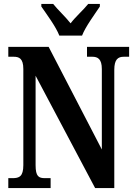

<svg xmlns="http://www.w3.org/2000/svg" viewBox="-20 -951 685 971"><path d="M280 -771H395C412 -816 460 -880 485 -918V-931H426C404 -903 361 -865 337 -833C312 -865 271 -903 249 -931H189V-918C215 -880 263 -816 280 -771ZM22 0H236V-50H208C176 -50 160 -58 160 -116V-568L461 0H558V-598C558 -651 577 -664 606 -664H633V-714H420V-664H447C474 -664 495 -653 495 -602V-195L226 -714H22V-664H49C76 -664 98 -656 98 -602V-116C98 -58 77 -50 43 -50H22Z"/></svg>

Font: Noto Serif Georgian ExtraCondensed Bold
Style: Regular
Weight: 700
Width: 2
Designer: Monotype Design Team, Akaki Razmadze
Foundry: Google LLC
Version: Version 2.003